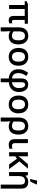

<svg xmlns="http://www.w3.org/2000/svg" viewBox="2194 -3036 1081 5510"><g transform="rotate(90 2735.0 -280.5)"><path d="M552 -138V-449H661V-540H90L12 -499V-449H123V0H238V-449H437V-132Q437 10 565 10Q591 10 614 4.5Q637 -1 650 -9V-95Q625 -82 598 -82Q552 -82 552 -138Z M1012 -550Q893 -550 828.5 -478Q764 -406 764 -274V240H880V100Q880 27 874 -32H880Q942 10 1022 10Q1132 10 1193 -63.5Q1254 -137 1254 -270Q1254 -355 1224.5 -418.5Q1195 -482 1140 -516Q1085 -550 1012 -550ZM1136 -270Q1136 -174 1105.5 -129Q1075 -84 1008 -84Q930 -84 880 -130V-277Q880 -368 912 -412Q944 -456 1009 -456Q1076 -456 1106 -411Q1136 -366 1136 -270Z M1612 -550Q1490 -550 1422.5 -476.5Q1355 -403 1355 -271Q1355 -185 1386 -123Q1417 -59 1475 -24.5Q1533 10 1609 10Q1730 10 1798 -64.5Q1866 -139 1866 -271Q1866 -355 1835 -418.5Q1804 -482 1746.5 -516Q1689 -550 1612 -550ZM1610 -456Q1748 -456 1748 -271Q1748 -84 1611 -84Q1473 -84 1473 -271Q1473 -362 1506 -409Q1539 -456 1610 -456Z M2340 8Q2424 2 2488 -35Q2552 -72 2586 -136Q2620 -200 2620 -284Q2620 -365 2593.5 -425Q2567 -485 2519 -517Q2471 -549 2406 -549Q2324 -549 2277.5 -499.5Q2231 -450 2231 -360V-82Q2077 -103 2077 -268Q2077 -328 2096 -380.5Q2115 -433 2159 -491L2073 -548Q1966 -419 1966 -271Q1966 -145 2033 -73.5Q2100 -2 2231 8V240H2340ZM2340 -82V-361Q2340 -461 2407 -461Q2454 -461 2480.5 -413.5Q2507 -366 2507 -283Q2507 -196 2462.5 -143Q2418 -90 2340 -82Z M2978 -550Q2856 -550 2788.5 -476.5Q2721 -403 2721 -271Q2721 -185 2752 -123Q2783 -59 2841 -24.5Q2899 10 2975 10Q3096 10 3164 -64.5Q3232 -139 3232 -271Q3232 -355 3201 -418.5Q3170 -482 3112.5 -516Q3055 -550 2978 -550ZM2976 -456Q3114 -456 3114 -271Q3114 -84 2977 -84Q2839 -84 2839 -271Q2839 -362 2872 -409Q2905 -456 2976 -456Z M3600 -550Q3481 -550 3416.5 -478Q3352 -406 3352 -274V240H3468V100Q3468 27 3462 -32H3468Q3530 10 3610 10Q3720 10 3781 -63.5Q3842 -137 3842 -270Q3842 -355 3812.5 -418.5Q3783 -482 3728 -516Q3673 -550 3600 -550ZM3724 -270Q3724 -174 3693.5 -129Q3663 -84 3596 -84Q3518 -84 3468 -130V-277Q3468 -368 3500 -412Q3532 -456 3597 -456Q3664 -456 3694 -411Q3724 -366 3724 -270Z M3973 -163Q3973 -75 4013 -32.5Q4053 10 4137 10Q4168 10 4198 4.5Q4228 -1 4247 -10V-96Q4204 -83 4159 -83Q4088 -83 4088 -164V-540H3973Z M4466 -399V-540H4348V0H4466V-177L4534 -227L4698 0H4832L4610 -297L4819 -540H4689L4461 -272Q4466 -344 4466 -399Z M5185 -606Q5211 -649 5236 -701.5Q5261 -754 5273 -789V-801H5159Q5155 -765 5142.5 -713Q5130 -661 5117 -620V-606ZM5198 -550Q5143 -550 5098.5 -529Q5054 -508 5029 -469H5023L5007 -540H4917V0H5032V-269Q5032 -367 5064.5 -411.5Q5097 -456 5169 -456Q5225 -456 5251 -426Q5277 -396 5277 -332V240H5392V-352Q5392 -550 5198 -550Z"/></g></svg>

Font: OpenSansMMV
Style: Semibold
Weight: 600
Designer: Steve Matteson
Foundry: Ascender Corporation
Version: Version 6.000